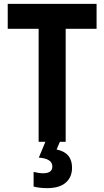

<svg xmlns="http://www.w3.org/2000/svg" viewBox="-20 -734 540 994"><path d="M180 0V-585H20V-714H480V-585H320V0ZM224 240Q288 240 320.5 211.5Q353 183 353 134Q353 56 273 40L290 0H215L181 82Q251 87 251 128Q251 163 203 163Q181 163 154 156V232Q186 240 224 240Z"/></svg>

Font: Noto Sans Mono Condensed Extra
Style: Regular
Weight: 800
Width: 3
Designer: Monotype Design Team
Foundry: Monotype Imaging Inc.
Version: Version 1.900